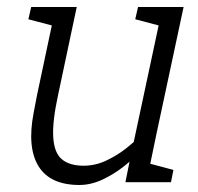

<svg xmlns="http://www.w3.org/2000/svg" viewBox="-20 -520 566 548"><path d="M86 -250H146Q129 -172 132 -127.5Q135 -83 157 -65Q179 -47 219 -47L207 8Q123 8 90 -45.5Q57 -99 76 -198ZM427 -140 350 -60 444 -500H504ZM146 -250H86L139 -500H199ZM350 -60 427 -140 398 0H338ZM398 -150 427 -140Q427 -140 415 -125Q403 -110 381.5 -88Q360 -66 332 -44Q304 -22 271.5 -7Q239 8 206 8L218 -47Q253 -47 285 -62.5Q317 -78 342.5 -98.5Q368 -119 383 -134.5Q398 -150 398 -150ZM388 0 400 -55 475 -35 468 0ZM137 -445 61 -465 69 -500H149ZM442 -445 366 -465 374 -500H454Z"/></svg>

Font: Epunda Slab Light
Style: Italic
Weight: 300
Italic angle: -12°
Designer: Simon Atzbach
Foundry: typofactur
Version: Version 1.102